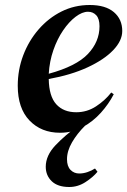

<svg xmlns="http://www.w3.org/2000/svg" viewBox="-20 -516 509 768"><path d="M220 15Q145 15 98 -34Q51 -83 51 -173Q51 -237 73 -295Q95 -353 134.5 -398.5Q174 -444 226 -470Q278 -496 339 -496Q402 -496 435.5 -467.5Q469 -439 469 -392Q469 -353 432.5 -315Q396 -277 330 -246.5Q264 -216 175 -200Q176 -131 205 -99Q234 -67 285 -67Q328 -67 364 -90.5Q400 -114 425 -146L435 -139Q415 -100 383.5 -65Q352 -30 311 -7.5Q270 15 220 15ZM332 -469Q309 -469 282.5 -449Q256 -429 232.5 -394.5Q209 -360 193.5 -315.5Q178 -271 175 -221Q285 -251 331.5 -300Q378 -349 378 -411Q378 -441 365 -455Q352 -469 332 -469ZM163 151Q163 106 202 65Q241 24 293 -13H320Q288 19 268 53.5Q248 88 248 121Q248 149 262 163.5Q276 178 297 178Q313 178 329.5 172.5Q346 167 360 158L370 171Q353 192 322.5 212Q292 232 257 232Q211 232 187 209Q163 186 163 151Z"/></svg>

Font: DM Serif Display
Style: Italic
Weight: 400
Italic angle: -12°
Designer: Colophon Foundry, Frank Grießhammer
Foundry: Colophon Foundry
Version: Version 5.100; ttfautohint (v1.8.2)